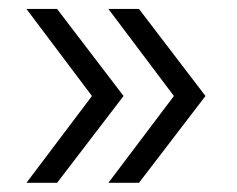

<svg xmlns="http://www.w3.org/2000/svg" viewBox="-20 -472 517 418"><path d="M37.6 -74 180.2 -263 37.6 -452.5H104.3L249 -263L104.3 -74ZM216 -74 358.6 -263 216 -452.5H282.6L427.3 -263L282.6 -74Z"/></svg>

Font: Montserrat Alternates Thin
Style: Regular
Weight: 100
Designer: Julieta Ulanovsky
Foundry: Julieta Ulanovsky
Version: Version 9.000